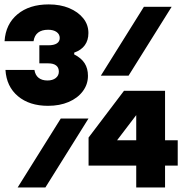

<svg xmlns="http://www.w3.org/2000/svg" viewBox="-44 -830 814 850"><path d="M715.9 -800 525.1 -494.9H402.4L593.1 -800ZM347.6 -305.1 156.9 0H34.1L224.9 -305.1ZM345.4 -494.3Q345.4 -456.3 322.5 -425.9Q299.7 -395.5 259.8 -378.5Q220 -361.5 168.5 -361.5Q86.3 -361.5 35.5 -404.1Q-15.3 -446.7 -19.8 -520.3H108.5Q112 -497.3 126.9 -485.5Q141.7 -473.7 166 -473.7Q188.9 -473.7 202.7 -484.5Q216.5 -495.3 216.5 -512.9Q216.5 -530.7 204.6 -540.1Q192.6 -549.5 170 -549.5H130.2V-629.5H170Q194.6 -629.5 207.6 -637.8Q220.5 -646.1 220.5 -661.9Q220.5 -678.2 206.6 -688.3Q192.6 -698.3 169 -698.3Q141.2 -698.3 124.7 -685.7Q108.3 -673 104.5 -647.7H-23.8Q-19.1 -723.1 33.4 -766.8Q85.9 -810.5 171.5 -810.5Q223 -810.5 262.3 -794Q301.7 -777.5 324.5 -749.1Q347.4 -720.7 347.4 -683.7Q347.4 -652 331.6 -630Q315.8 -608 284.5 -597V-589Q315.8 -573.3 330.6 -550.1Q345.4 -527 345.4 -494.3ZM686.7 -428V-209.1H742.8V-96.9H686.7V0H559.1V-96.9H348.1V-221.1L504.9 -428ZM440 -164V-209.1H559.1V-424H638Z"/></svg>

Font: Martian Mono SemiExpanded
Style: Regular
Weight: 400
Width: 6
Monospace: yes
Designer: Roman Shamin
Foundry: Evil Martians
Version: Version 1.000